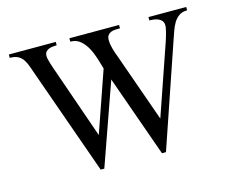

<svg xmlns="http://www.w3.org/2000/svg" viewBox="-78 -607 869 727"><g transform="rotate(-15 356.0 -243.5)"><path d="M705.1 -485.8Q685.5 -485.8 672.9 -476.8Q660.2 -467.8 651.9 -453.9Q643.6 -439.9 637.9 -423.3Q632.3 -406.7 627 -392.1L488.8 12.2H473.1L359.9 -307.1L247.1 12.2H232.9L85.9 -402.8Q80.1 -418.9 75 -433.8Q69.8 -448.7 62.3 -460.4Q54.7 -472.2 42.5 -479Q30.3 -485.8 9.8 -485.8V-499H193.8V-485.8Q186.5 -485.8 178 -484.9Q169.4 -483.9 162.4 -481Q155.3 -478 150.6 -472.2Q146 -466.3 146 -456.1Q146 -450.2 147.9 -442.4Q149.9 -434.6 152.3 -426.3Q154.8 -418 157.5 -410.2Q160.2 -402.3 162.1 -397L259.8 -116.2L342.8 -355Q337.4 -373 330.6 -395.8Q323.7 -418.5 313 -438.5Q302.2 -458.5 286.4 -472.2Q270.5 -485.8 247.1 -485.8V-499H441.9V-485.8Q432.6 -485.8 423.1 -485.4Q413.6 -484.9 406 -481.7Q398.4 -478.5 393.8 -471.9Q389.2 -465.3 389.2 -453.1Q389.2 -438 394.3 -419.7Q399.4 -401.4 404.8 -388.2L501 -116.2L596.2 -392.1Q598.1 -397.9 600.6 -405.8Q603 -413.6 605.2 -421.9Q607.4 -430.2 609.1 -438.2Q610.8 -446.3 610.8 -452.1Q610.8 -462.9 605.7 -469.5Q600.6 -476.1 592.5 -479.7Q584.5 -483.4 575.2 -484.6Q565.9 -485.8 557.1 -485.8V-499H705.1Z"/></g></svg>

Font: Scheherazade Urdu
Style: Regular
Weight: 400
Designer: SIL International
Foundry: SIL International
Version: Version 1.005 (build 117/117)